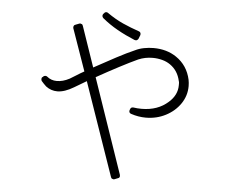

<svg xmlns="http://www.w3.org/2000/svg" viewBox="-55 -847 1110 935"><g transform="rotate(5 500.0 -379.0)"><path d="M582 -659Q586 -659 587 -660Q593 -663 595 -668L602 -686Q604 -693 601 -697Q600 -702 593 -704Q552 -718 514 -735Q476 -752 436 -780Q432 -783 428 -783Q421 -783 418 -778L414 -774Q410 -770 410 -764Q410 -758 415 -753Q450 -724 490 -701.5Q530 -679 576 -660Q578 -659 582 -659ZM533 25Q534 25 535 24.5Q536 24 538 24L553 18Q566 15 562 0L403 -463Q460 -495 512.5 -522.5Q565 -550 602 -567Q635 -581 672 -581Q696 -581 718.5 -575Q741 -569 758 -557Q797 -530 808 -480Q810 -475 810 -469.5Q810 -464 810 -459Q810 -411 769 -375Q718 -329 639 -329Q618 -329 599 -332Q598 -332 598 -332Q598 -332 597 -332Q587 -332 584 -323L582 -318Q580 -313 582 -307Q586 -301 591 -300Q627 -288 663 -288Q716 -288 760.5 -311Q805 -334 831.5 -373Q858 -412 858 -459Q858 -475 855 -490Q840 -559 784 -597Q737 -629 672 -629Q649 -629 625.5 -624.5Q602 -620 582 -610Q545 -594 494 -567Q443 -540 387 -509L319 -707Q317 -714 312 -715Q308 -717 306 -717Q305 -717 303.5 -716.5Q302 -716 301 -716L283 -709Q276 -707 275 -702Q272 -698 274 -691L346 -486Q326 -475 309 -464Q292 -453 278 -445Q261 -436 245.5 -432Q230 -428 216 -428Q188 -428 168 -445Q165 -448 159 -448Q157 -448 155 -447.5Q153 -447 151 -446L147 -442Q141 -439 141 -433Q140 -427 143 -422Q154 -409 167 -397Q192 -378 223 -378Q258 -378 303 -405Q315 -412 330 -421Q345 -430 362 -440L520 15Q522 22 527 23Q531 25 533 25Z"/></g></svg>

Font: Kokoro
Style: Regular
Weight: 400
Version: Version 1.00